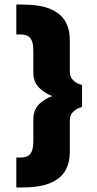

<svg xmlns="http://www.w3.org/2000/svg" viewBox="-20 -718 426 847"><path d="M52 109V-23H70Q94 -23 106 -32Q118 -41 122.5 -56.5Q127 -72 127 -92V-190Q127 -235 153.5 -259.5Q180 -284 211 -294Q180 -305 153.5 -330Q127 -355 127 -398V-496Q127 -517 122.5 -532.5Q118 -548 106 -557Q94 -566 70 -566H52V-698H75Q157 -698 203 -678Q249 -658 268.5 -623Q288 -588 288 -542V-403Q288 -380 300 -367Q312 -354 325 -349Q338 -344 342 -343V-247Q338 -245 325 -240Q312 -235 300 -222Q288 -209 288 -186V-47Q288 -1 268.5 34Q249 69 203 89Q157 109 75 109Z"/></svg>

Font: Maven Pro
Style: Bold
Weight: 700
Designer: Joe Prince
Foundry: Joe Prince
Version: Version 2.103